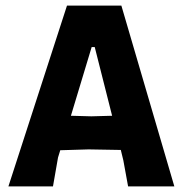

<svg xmlns="http://www.w3.org/2000/svg" viewBox="-20 -665 654 685"><path d="M413 -645 602 0H437L420 -93L411 -130L296 -132L195 -129L187 -103L169 0H10L219 -645ZM307 -497 233 -252 306 -250 380 -252 318 -497Z"/></svg>

Font: Alegreya Sans SC ExtraBold
Style: Regular
Weight: 800
Designer: Juan Pablo del Peral
Foundry: Huerta Tipografica
Version: Version 2.007